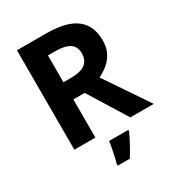

<svg xmlns="http://www.w3.org/2000/svg" viewBox="-217 -844 1094 1194"><g transform="rotate(-30 330.0 -246.5)"><path d="M298 -714Q395 -714 458 -690.5Q521 -667 552 -619.5Q583 -572 583 -500Q583 -451 564.5 -414.5Q546 -378 515.5 -352.5Q485 -327 450 -311L660 0H492L322 -274H241V0H90V-714ZM287 -590H241V-397H290Q365 -397 397.5 -422Q430 -447 430 -496Q430 -530 414.5 -550.5Q399 -571 367.5 -580.5Q336 -590 287 -590ZM442 71Q432 93 419.5 117.5Q407 142 392.5 168Q378 194 361 221H274V208Q280 188 285.5 162Q291 136 296.5 109Q302 82 304 61H442Z"/></g></svg>

Font: Noto Sans Telugu
Style: Regular
Weight: 400
Designer: Jelle Bosma - Monotype Design Team
Foundry: Monotype Imaging Inc.
Version: Version 2.003